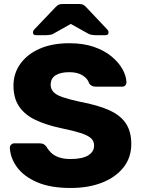

<svg xmlns="http://www.w3.org/2000/svg" viewBox="-20 -925 703 955"><path d="M331 10Q231 10 165 -18.5Q99 -47 65 -93Q31 -139 29 -191Q29 -199 35.5 -205.5Q42 -212 51 -212H177Q191 -212 198.5 -207Q206 -202 212 -194Q220 -179 234.5 -165Q249 -151 273 -142.5Q297 -134 331 -134Q389 -134 418.5 -152Q448 -170 448 -201Q448 -224 432 -238Q416 -252 380.5 -263.5Q345 -275 286 -287Q210 -303 156.5 -328.5Q103 -354 75 -395.5Q47 -437 47 -499Q47 -560 81.5 -608Q116 -656 178 -683Q240 -710 325 -710Q394 -710 446.5 -692Q499 -674 535 -644Q571 -614 589.5 -580.5Q608 -547 609 -515Q609 -507 603.5 -500.5Q598 -494 588 -494H456Q445 -494 437 -498Q429 -502 423 -511Q417 -533 391.5 -549.5Q366 -566 325 -566Q281 -566 256.5 -550.5Q232 -535 232 -503Q232 -483 245.5 -468Q259 -453 290.5 -442Q322 -431 377 -419Q468 -402 524 -376.5Q580 -351 606.5 -310.5Q633 -270 633 -209Q633 -141 594 -92Q555 -43 487.5 -16.5Q420 10 331 10ZM160 -750Q144 -750 144 -764Q144 -772 152 -780L255 -888Q265 -899 272.5 -902Q280 -905 290 -905H375Q385 -905 392.5 -902Q400 -899 410 -888L512 -780Q520 -772 520 -764Q520 -750 505 -750H454Q446 -750 437 -751.5Q428 -753 420 -757L332 -806L245 -757Q237 -753 228 -751.5Q219 -750 210 -750Z"/></svg>

Font: Rubik
Style: Bold
Weight: 700
Designer: Hubert and Fischer
Foundry: Hubert and Fischer
Version: Version 2.300;gftools[0.9.30]